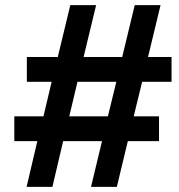

<svg xmlns="http://www.w3.org/2000/svg" viewBox="-20 -719 701 751"><path d="M84 12 126 -167H36V-264H150L182 -399H85V-496H206L255 -699H356L307 -496H458L507 -699H608L559 -496H651V-399H536L503 -264H602V-167H480L437 12H336L379 -167H227L185 12ZM251 -264H402L435 -399H283Z"/></svg>

Font: Archivo SemiExpanded SemiBold
Style: Italic
Weight: 600
Width: 6
Italic angle: -10°
Designer: Hector Gatti
Foundry: Omnibus-Type
Version: Version 2.001